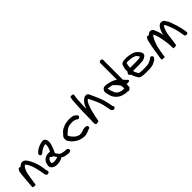

<svg xmlns="http://www.w3.org/2000/svg" viewBox="266 -2046 3344 3344"><g transform="rotate(-45 1938.0 -374.5)"><path d="M32 -34C42 -27 50 -21 68 -21C76 -20 106 -21 106 -41C106 -84 119 -117 122 -163L125 -180C132 -236 143 -289 162 -331C168 -347 178 -361 187 -377L207 -396C209 -398 212 -399 214 -401H217C219 -400 221 -399 224 -397C253 -368 273 -321 290 -276L298 -251C302 -234 307 -215 311 -198C323 -155 330 -111 338 -64L341 -46C344 -29 355 -8 379 -5H380C402 -5 423 -18 423 -41C423 -46 424 -52 415 -59C412 -75 409 -96 406 -115L405 -133C402 -152 396 -168 394 -185V-187C388 -205 382 -229 378 -250V-251L377 -252C373 -262 370 -271 366 -282L354 -314V-315C344 -336 335 -355 325 -376V-377H324C303 -409 288 -451 242 -467C207 -480 176 -466 157 -449C156 -448 150 -444 147 -441L138 -433C136 -432 136 -431 133 -427C127 -435 115 -441 101 -439H100C90 -436 66 -391 65 -391C51 -309 45 -220 38 -130L35 -89C34 -77 32 -63 32 -50Z M488 -96C491 -76 497 -58 511 -44C535 -21 572 -3 620 -6C627 -6 636 -7 643 -8C661 -8 680 -13 694 -17C716 -22 739 -30 756 -47C759 -42 764 -39 768 -35H769C779 -31 789 -22 807 -19C823 -12 846 -11 865 -8C880 -4 902 0 922 -6C939 -8 955 -24 953 -45C953 -50 951 -55 949 -59C940 -68 924 -85 898 -81H889L888 -80H887L886 -81L866 -83L849 -86C839 -88 824 -91 812 -94C801 -98 789 -105 774 -111C768 -119 762 -130 755 -137C743 -154 733 -162 729 -182C731 -187 735 -195 739 -201H740V-202C748 -219 754 -233 761 -250C768 -267 775 -288 781 -306L790 -332V-333C794 -353 797 -368 797 -392C797 -403 794 -414 793 -422V-423C785 -455 762 -486 717 -480H716C684 -473 659 -470 629 -456C598 -444 576 -428 552 -412L549 -409C543 -399 536 -398 522 -383C515 -375 505 -361 514 -343C523 -309 565 -320 579 -338C586 -346 593 -351 608 -360H609V-361C620 -369 633 -378 645 -383H646V-384C665 -395 691 -400 720 -408L721 -404C722 -397 724 -391 725 -384C725 -361 720 -337 713 -318H712V-317C708 -298 697 -277 689 -257H650C570 -257 516 -214 498 -151C497 -146 497 -142 496 -139C491 -127 488 -114 488 -98ZM562 -106V-111C562 -117 567 -131 570 -138V-139L571 -140C577 -165 596 -182 621 -191C621 -191 622 -189 622 -188C630 -170 652 -163 673 -156C682 -138 694 -117 709 -100C689 -94 668 -84 650 -84H649L644 -83L629 -82L623 -81H612C609 -70 608 -70 605 -81H603C598 -81 594 -82 591 -84H590L589 -85H587C582 -87 576 -90 572 -94H571C566 -96 562 -100 562 -106Z M1022 -222C1022 -188 1032 -171 1050 -151C1055 -143 1064 -131 1072 -122C1091 -101 1117 -82 1141 -66C1148 -60 1159 -52 1175 -48C1207 -31 1248 -21 1292 -17H1293C1322 -17 1344 -18 1367 -27C1390 -36 1415 -47 1438 -56L1450 -57C1465 -60 1471 -75 1471 -87C1471 -118 1438 -126 1416 -126C1399 -126 1387 -121 1374 -121H1372C1350 -110 1321 -104 1294 -96C1290 -96 1283 -97 1277 -98H1274C1269 -97 1265 -96 1261 -96C1257 -96 1255 -96 1252 -97C1238 -102 1217 -110 1203 -117C1171 -138 1144 -165 1120 -198C1114 -212 1105 -225 1102 -238L1103 -240C1125 -260 1146 -281 1171 -300C1186 -315 1201 -322 1225 -333C1248 -342 1277 -343 1311 -346H1329C1348 -343 1368 -341 1386 -335C1391 -333 1397 -330 1403 -329C1412 -320 1426 -308 1444 -308H1446C1452 -309 1457 -311 1463 -317C1472 -322 1480 -333 1479 -348C1478 -361 1471 -371 1460 -376C1448 -387 1431 -400 1416 -408L1415 -409C1386 -418 1354 -421 1318 -421H1317C1268 -417 1222 -414 1183 -395C1149 -383 1121 -367 1094 -343C1082 -331 1070 -318 1057 -302C1040 -284 1016 -261 1022 -222Z M1578 -76C1578 -67 1579 -58 1580 -49C1581 -44 1582 -41 1588 -35C1593 -21 1610 -20 1622 -29C1628 -28 1633 -28 1638 -28C1643 -28 1650 -27 1656 -31C1666 -62 1671 -91 1676 -124C1677 -127 1677 -128 1678 -134C1680 -138 1681 -145 1682 -150C1686 -168 1691 -190 1697 -213C1705 -260 1726 -307 1740 -352C1749 -370 1758 -390 1766 -404V-407C1767 -406 1767 -405 1769 -405L1772 -406L1773 -412C1775 -413 1777 -414 1778 -414L1779 -416L1781 -421C1784 -424 1786 -427 1790 -429L1791 -430L1792 -432C1796 -436 1800 -439 1804 -441C1814 -425 1823 -404 1834 -382L1839 -370C1849 -347 1858 -327 1870 -304C1877 -289 1883 -272 1890 -256C1914 -200 1926 -131 1940 -63L1943 -45C1945 -37 1944 -12 1964 -2C1977 14 2003 19 2019 1C2039 -9 2032 -35 2020 -45C2020 -45 2019 -47 2018 -48C2018 -52 2017 -56 2016 -61C2012 -91 2002 -129 1996 -160L1984 -206C1978 -231 1969 -253 1961 -276C1937 -336 1911 -395 1884 -453L1875 -474C1869 -485 1861 -496 1849 -504C1831 -513 1806 -508 1792 -505C1781 -501 1770 -495 1759 -486C1730 -465 1706 -435 1689 -403C1679 -377 1670 -357 1660 -333L1661 -424C1663 -473 1666 -524 1669 -567C1671 -582 1674 -595 1674 -613C1677 -628 1683 -647 1681 -670C1675 -676 1666 -682 1651 -681C1640 -686 1614 -684 1610 -673L1608 -663C1607 -657 1605 -650 1604 -641C1604 -641 1602 -638 1602 -633C1600 -626 1599 -614 1597 -605V-604C1591 -531 1586 -410 1583 -356V-304C1583 -285 1582 -266 1582 -247C1582 -224 1581 -204 1581 -184C1580 -172 1580 -160 1580 -149C1579 -138 1579 -129 1579 -118L1578 -100Z M2096 -307C2099 -275 2109 -238 2116 -213C2128 -173 2151 -141 2178 -114C2205 -88 2238 -67 2279 -55H2280C2308 -48 2348 -38 2382 -40H2384C2412 -21 2437 -44 2448 -62L2459 -69C2461 -95 2461 -117 2462 -146C2469 -145 2479 -143 2486 -142H2489C2505 -143 2542 -145 2536 -170V-171C2532 -183 2525 -190 2514 -194C2501 -211 2484 -229 2470 -244C2470 -245 2469 -249 2468 -253C2469 -282 2469 -314 2470 -343V-704C2470 -712 2470 -718 2471 -725V-727C2471 -741 2463 -757 2441 -760C2416 -765 2397 -747 2397 -730C2397 -722 2396 -714 2396 -704V-316C2346 -357 2275 -374 2201 -387H2200C2187 -387 2178 -386 2166 -387C2137 -387 2124 -374 2111 -356C2097 -342 2094 -324 2096 -307ZM2174 -317V-328L2175 -323C2208 -315 2260 -312 2281 -299C2308 -272 2341 -241 2362 -209C2365 -206 2374 -198 2374 -196V-195C2376 -169 2378 -146 2381 -120H2365C2357 -119 2351 -118 2346 -118C2342 -118 2338 -119 2332 -120C2290 -128 2262 -138 2239 -159V-160C2224 -171 2214 -180 2211 -198V-200L2210 -201C2194 -236 2179 -272 2174 -317Z M2602 -245C2602 -222 2619 -212 2632 -206C2644 -160 2663 -125 2685 -90C2702 -57 2744 -51 2781 -48C2809 -46 2838 -43 2871 -45H2910C2938 -45 2961 -47 2985 -52C3013 -57 3033 -62 3056 -78C3069 -84 3085 -92 3099 -99C3102 -105 3106 -110 3110 -116C3117 -120 3129 -131 3129 -146C3129 -165 3121 -176 3107 -182C3088 -194 3072 -179 3066 -169C3047 -159 3027 -147 3007 -138H3006C2980 -123 2944 -119 2901 -119H2861C2834 -117 2812 -120 2787 -122C2772 -123 2756 -125 2748 -129C2743 -136 2736 -146 2732 -153C2726 -166 2719 -172 2715 -184C2710 -199 2704 -213 2703 -228C2707 -227 2712 -227 2714 -227H2848C2876 -228 2902 -229 2930 -231C2958 -231 2976 -243 2993 -251H2994L2995 -252C3009 -261 3030 -267 3040 -292C3049 -312 3042 -328 3035 -339V-349C3032 -356 3030 -362 3023 -366C3018 -373 3012 -381 3005 -388C2997 -398 2986 -409 2975 -420C2965 -426 2956 -432 2944 -438H2943V-439C2889 -462 2812 -478 2733 -471C2715 -470 2696 -469 2679 -460C2661 -451 2648 -433 2643 -413C2633 -387 2629 -358 2625 -327V-301C2624 -295 2624 -289 2625 -279L2615 -275C2608 -268 2602 -257 2602 -245ZM2705 -301C2705 -309 2705 -319 2706 -329C2710 -355 2713 -381 2721 -405C2730 -406 2741 -407 2754 -409C2768 -409 2784 -408 2801 -406H2810C2845 -403 2880 -395 2905 -383C2914 -378 2936 -368 2936 -362C2940 -355 2942 -347 2948 -343C2954 -337 2963 -326 2964 -320C2957 -317 2950 -313 2943 -310C2937 -308 2931 -305 2929 -305H2928C2903 -302 2875 -301 2848 -301Z M3194 -18C3194 -13 3201 -8 3212 -7H3214C3215 -7 3216 -6 3226 -7C3231 -6 3239 -6 3244 -6H3245C3255 -7 3268 -9 3268 -15V-24C3268 -50 3275 -73 3279 -101L3285 -143C3287 -153 3289 -162 3292 -171V-172C3302 -233 3321 -287 3342 -337C3357 -369 3376 -407 3401 -425C3407 -409 3413 -396 3422 -375C3434 -344 3443 -303 3450 -270C3455 -240 3462 -210 3466 -179C3467 -171 3466 -161 3470 -148C3472 -108 3477 -82 3477 -41V-12C3477 -9 3481 -6 3490 -6C3509 -2 3542 -6 3552 -16V-18C3552 -20 3553 -21 3553 -30C3554 -40 3556 -53 3558 -65C3571 -130 3575 -212 3589 -278C3603 -326 3615 -379 3644 -406C3646 -408 3648 -408 3650 -409C3655 -404 3660 -399 3664 -394C3665 -392 3665 -389 3668 -385L3680 -362C3688 -345 3698 -320 3705 -301C3709 -289 3712 -278 3719 -265C3732 -228 3743 -182 3751 -142C3757 -109 3762 -75 3770 -41C3771 -24 3790 -12 3811 -13C3817 -13 3822 -15 3828 -17C3854 -30 3840 -57 3840 -67V-71C3836 -89 3834 -99 3831 -118L3827 -142C3825 -160 3820 -172 3816 -189C3805 -230 3796 -269 3779 -306C3771 -336 3758 -370 3746 -396C3745 -398 3701 -463 3701 -463C3678 -481 3637 -492 3606 -469C3585 -458 3577 -443 3567 -428H3566C3543 -389 3526 -347 3518 -294C3515 -309 3513 -325 3510 -341C3503 -367 3495 -392 3486 -417C3478 -437 3471 -453 3465 -467V-468C3456 -482 3441 -507 3409 -508C3401 -509 3391 -507 3384 -505H3383C3366 -498 3354 -488 3342 -476C3340 -475 3336 -472 3334 -470C3330 -475 3321 -480 3310 -480H3304C3286 -469 3273 -451 3265 -430C3253 -383 3246 -333 3234 -288V-286C3234 -282 3233 -278 3232 -274C3224 -237 3220 -199 3214 -162V-160C3214 -159 3213 -157 3212 -154V-151C3211 -142 3209 -132 3207 -121C3204 -103 3203 -89 3199 -74V-69C3199 -68 3199 -69 3198 -65C3196 -57 3195 -46 3194 -38Z"/></g></svg>

Font: Scribbler
Style: ExBd
Weight: 800
Designer: Mew Too
Foundry: Cannot Into Space Fonts
Version: Version 1.001